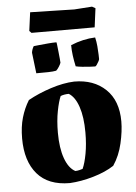

<svg xmlns="http://www.w3.org/2000/svg" viewBox="-57 -874 659 930"><g transform="rotate(-5 272.0 -409.0)"><path d="M245 12Q140 12 86.5 -50.5Q33 -113 33 -223Q33 -280 46 -324.5Q59 -369 82 -406Q132 -434 193.5 -454Q255 -474 308 -476Q403 -476 461 -420.5Q519 -365 519 -264Q519 -217 505.5 -158Q492 -99 461 -53Q420 -26 360 -8.5Q300 9 245 12ZM276 -44Q285 -44 295.5 -46.5Q306 -49 312 -51Q324 -77 332.5 -123Q341 -169 341 -226Q341 -301 324 -351Q307 -401 277 -419Q255 -419 237 -412Q226 -387 217 -340.5Q208 -294 208 -236Q208 -161 226 -111Q244 -61 276 -44ZM322 -549Q316 -576 312.5 -602Q309 -628 309 -653Q370 -678 428 -680Q433 -660 435 -637Q437 -614 437.5 -596.5Q438 -579 438 -574Q438 -571 433.5 -562.5Q429 -554 424 -547Q419 -540 416 -540Q408 -540 390 -541Q372 -542 353 -544Q334 -546 322 -549ZM129 -532 117 -633Q119 -649 128 -664Q136 -665 156 -667Q176 -669 198.5 -671Q221 -673 239 -673Q240 -673 241.5 -659.5Q243 -646 245 -627.5Q247 -609 248.5 -593Q250 -577 250 -573Q248 -566 240.5 -554Q233 -542 226 -536Q211 -533 187 -532.5Q163 -532 129 -532ZM123 -729 113 -739 125 -829Q177 -828 235 -826.5Q293 -825 339 -824L426 -830L442 -821L430 -729Z"/></g></svg>

Font: Labrada ExtraBold
Style: Regular
Weight: 800
Designer: Mercedes Jáuregui
Foundry: Omnibus-Type Team
Version: Version 1.000; ttfautohint (v1.8.4.7-5d5b)